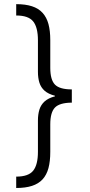

<svg xmlns="http://www.w3.org/2000/svg" viewBox="-20 -791 445 949"><path d="M335 -309.6Q283.7 -309.6 251.2 -317.9Q218.8 -326.2 200.4 -342.5Q182.1 -358.9 174.8 -382.3Q167.5 -405.8 167.5 -436V-591.8Q167.5 -655.8 144 -685.1Q120.6 -714.4 60.1 -714.4V-770.5Q106 -770.5 138.2 -760Q170.4 -749.5 190.4 -727.5Q210.4 -705.6 219.5 -672.1Q228.5 -638.7 228.5 -592.8V-455.6Q228.5 -396.5 251.7 -372.8Q274.9 -349.1 335 -349.1ZM60.1 138.2V82Q120.6 82 144 52.7Q167.5 23.4 167.5 -40.5V-195.8Q167.5 -225.6 174.8 -249.3Q182.1 -272.9 200.4 -289.6Q218.8 -306.2 251.2 -314.7Q283.7 -323.2 335 -323.2V-283.7Q274.4 -283.2 251.5 -259.3Q228.5 -235.4 228.5 -176.3V-40Q228.5 6.3 219.5 40Q210.4 73.7 190.4 95.5Q170.4 117.2 138.2 127.7Q106 138.2 60.1 138.2ZM335 -283.7 251.5 -283.2V-349.6L335 -349.1Z"/></svg>

Font: Inter 18pt Light
Style: Regular
Weight: 300
Designer: Rasmus Andersson
Foundry: rsms
Version: Version 4.001;git-66647c0bb